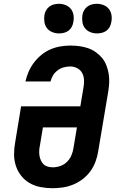

<svg xmlns="http://www.w3.org/2000/svg" viewBox="-20 -983 640 1011"><path d="M256 8Q224 8 193 2Q162 -4 136 -19Q110 -34 91.5 -57.5Q73 -81 63.5 -110Q54 -139 54 -170.5Q54 -202 60 -234L91 -423H403L419 -519Q423 -539 422.5 -559.5Q422 -580 413.5 -597Q405 -614 387.5 -623.5Q370 -633 350 -633Q333 -633 316 -628.5Q299 -624 284 -613Q269 -602 259.5 -586.5Q250 -571 246 -554H114Q120 -581 131 -606Q142 -631 159 -653.5Q176 -676 198 -694Q220 -712 245.5 -723Q271 -734 297.5 -738.5Q324 -743 350 -743Q374 -743 397.5 -740Q421 -737 443 -729.5Q465 -722 483.5 -709Q502 -696 516.5 -679Q531 -662 539.5 -640.5Q548 -619 552 -596Q556 -573 555 -549Q554 -525 550 -501L497 -186Q493 -159 483 -132Q473 -105 456 -81.5Q439 -58 415.5 -40Q392 -22 365 -11Q338 0 310.5 4Q283 8 256 8ZM258 -102Q278 -102 298 -109Q318 -116 333 -131Q348 -146 356 -165Q364 -184 367 -204L385 -312H206L190 -216Q187 -203 186.5 -189Q186 -175 188 -162.5Q190 -150 195.5 -138Q201 -126 210 -117.5Q219 -109 232 -105.5Q245 -102 258 -102ZM490 -807Q472 -807 455 -814Q438 -821 427.5 -834.5Q417 -848 414 -866.5Q411 -885 414 -904Q416 -917 423 -929Q430 -941 441 -949Q452 -957 465 -960Q478 -963 490 -963Q509 -963 526 -956Q543 -949 553.5 -935.5Q564 -922 567 -903.5Q570 -885 566 -866Q564 -853 557.5 -841Q551 -829 540 -821Q529 -813 516 -810Q503 -807 490 -807ZM290 -807Q272 -807 255 -814Q238 -821 227.5 -834.5Q217 -848 214 -866.5Q211 -885 214 -904Q216 -917 223 -929Q230 -941 241 -949Q252 -957 265 -960Q278 -963 290 -963Q309 -963 326 -956Q343 -949 353.5 -935.5Q364 -922 367 -903.5Q370 -885 366 -866Q364 -853 357.5 -841Q351 -829 340 -821Q329 -813 316 -810Q303 -807 290 -807Z"/></svg>

Font: Iosevka Slab XBdExObl
Style: Regular
Weight: 800
Width: 7
Italic angle: -9°
Monospace: yes
Designer: Belleve Invis
Foundry: Belleve Invis
Version: Version 11.1.0; ttfautohint (v1.8.3)